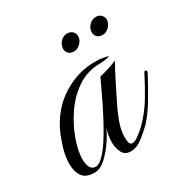

<svg xmlns="http://www.w3.org/2000/svg" viewBox="-112 -533 614 633"><g transform="rotate(-30 195.0 -216.5)"><path d="M74 5Q40 5 27.5 -14Q15 -33 15 -61Q15 -90 25 -122Q35 -154 44 -173Q76 -240 133.5 -275.5Q191 -311 252 -311Q260 -311 268.5 -311Q277 -311 285 -309Q305 -306 305 -304Q305 -302 290.5 -300Q276 -298 269 -298Q220 -298 181.5 -272Q143 -246 116 -206Q89 -166 74.5 -124.5Q60 -83 60 -53Q60 -34 66.5 -22Q73 -10 86 -10Q100 -10 118 -29Q136 -48 153 -75.5Q170 -103 184 -129.5Q198 -156 205 -170L248 -260Q265 -264 282.5 -269.5Q300 -275 316 -282Q299 -253 283.5 -221Q268 -189 252 -158Q240 -135 228.5 -104Q217 -73 217 -48V-44Q217 -36 219 -26.5Q221 -17 230 -17Q241 -17 258 -30.5Q275 -44 282 -51Q314 -83 337.5 -122Q361 -161 381 -201Q383 -203 384 -203Q392 -203 390 -195Q390 -195 385.5 -186Q381 -177 380 -176Q361 -141 342 -109Q323 -77 297 -48Q281 -32 258 -14Q235 4 212 4Q190 4 181 -13.5Q172 -31 172 -53Q172 -67 174.5 -80.5Q177 -94 180 -104Q173 -86 155.5 -60Q138 -34 116.5 -14.5Q95 5 74 5ZM324 -375Q310 -375 303 -382.5Q296 -390 296 -400Q296 -415 307 -426.5Q318 -438 332 -438Q345 -438 352.5 -430.5Q360 -423 360 -412Q360 -398 348.5 -386.5Q337 -375 324 -375ZM215 -375Q201 -375 194 -382.5Q187 -390 187 -400Q187 -415 198 -426.5Q209 -438 223 -438Q236 -438 243.5 -430.5Q251 -423 251 -412Q251 -398 239.5 -386.5Q228 -375 215 -375Z"/></g></svg>

Font: Mea Culpa
Style: Regular
Weight: 400
Designer: Robert E. Leuschke
Foundry: Robert E. Leuschke
Version: Version 1.010; ttfautohint (v1.8.3)